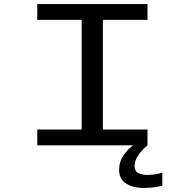

<svg xmlns="http://www.w3.org/2000/svg" viewBox="-20 -720 915 951"><path d="M164.5 0V-78.5H384.5V-621.5H164.5V-700H710.5V-621.5H489.5V-78.5H710.5V0ZM784 134.5V199Q769 204 745 207.5Q721 211 692 211Q661 211 633 202.5Q605 194 587.5 174.5Q570 155 570 121.5Q570 80 592.8 48Q615.5 16 639 0H710.5Q686.5 19 666.5 46.8Q646.5 74.5 646.5 101.5Q646.5 129 666.5 137.8Q686.5 146.5 708.5 146.5Q729 146.5 751.5 142.8Q774 139 784 134.5Z"/></svg>

Font: Trispace SemiExpanded
Style: Regular
Weight: 400
Width: 6
Designer: Tyler Finck
Foundry: Etcetera Type Company
Version: Version 1.210; ttfautohint (v1.8.3)